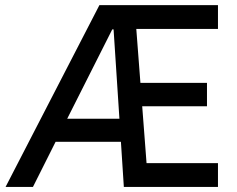

<svg xmlns="http://www.w3.org/2000/svg" viewBox="-20 -740 937 760"><path d="M2 0 373.5 -719.7H438L444.3 -623.5H424.3L230.5 -239.3L110.4 0ZM180.2 -178.7V-270H512.7V-178.7ZM470.2 0 455.1 -233.4 423.3 -719.7H842.8V-625.5H519.5L560.1 -94.2H842.8V0ZM533.7 -319.3 526.4 -412.1H799.3V-319.3Z"/></svg>

Font: Reddit Sans Medium
Style: Regular
Weight: 500
Designer: Stephen Hutchings
Foundry: Reddit
Version: Version 1.014